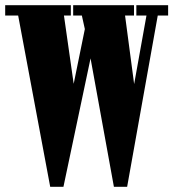

<svg xmlns="http://www.w3.org/2000/svg" viewBox="-20 -720 668 740"><path d="M173.5 0 50 -660H0V-700H253V-660H226.5L264 -397L307 -608L295.5 -660H262V-700H496.5V-660H462L497 -396L544.5 -660H505.5V-700H628V-660H588L470 0H419L329 -495L224.5 0Z"/></svg>

Font: Imbue 10pt Black
Style: Regular
Weight: 900
Designer: Tyler Finck
Foundry: Etcetera Type Company
Version: Version 1.102; ttfautohint (v1.8.3)